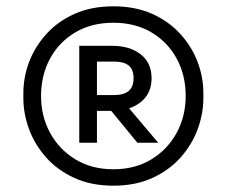

<svg xmlns="http://www.w3.org/2000/svg" viewBox="-20 -770 718 608"><path d="M339 -182Q269 -182 215.5 -206.5Q162 -231 126 -271.5Q90 -312 72 -361Q54 -410 54 -459V-475Q54 -526 72.5 -574.5Q91 -623 127.5 -663Q164 -703 217 -726.5Q270 -750 339 -750Q408 -750 461 -726.5Q514 -703 550.5 -663Q587 -623 605.5 -574.5Q624 -526 624 -475V-459Q624 -410 606 -361Q588 -312 552 -271.5Q516 -231 462.5 -206.5Q409 -182 339 -182ZM339 -234Q408 -234 459.5 -265.5Q511 -297 539.5 -349.5Q568 -402 568 -466Q568 -532 539.5 -584.5Q511 -637 459.5 -667.5Q408 -698 339 -698Q270 -698 218.5 -667.5Q167 -637 138.5 -584.5Q110 -532 110 -466Q110 -402 138.5 -349.5Q167 -297 218.5 -265.5Q270 -234 339 -234ZM231 -318V-625H287V-318ZM415 -318 319 -435H382L481 -318ZM258 -419V-469H342Q372 -469 387.5 -482Q403 -495 403 -522Q403 -550 387.5 -562.5Q372 -575 342 -575H258V-625H334Q391 -625 425.5 -598Q460 -571 460 -522Q460 -474 425.5 -446.5Q391 -419 334 -419Z"/></svg>

Font: SVN-Sora Variable
Style: Regular
Weight: 400
Designer: Jonathan Barnbrook, Julián Moncada
Foundry: Barnbrook Fonts
Version: Version 2.000 - Viet hoa boi STYLEno.1 Fonts